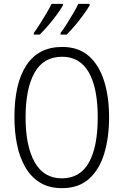

<svg xmlns="http://www.w3.org/2000/svg" viewBox="-20 -968 642 998"><path d="M547 -358Q547 -255 522.5 -172Q498 -89 444 -39.5Q390 10 302 10Q235 10 188 -19Q141 -48 111.5 -99Q82 -150 68.5 -216.5Q55 -283 55 -359Q55 -536 118 -630Q181 -724 303 -724Q388 -724 441.5 -677Q495 -630 521 -547.5Q547 -465 547 -358ZM113 -358Q113 -208 160.5 -124.5Q208 -41 301 -41Q396 -41 442 -123Q488 -205 488 -358Q488 -511 441.5 -592Q395 -673 303 -673Q206 -673 159.5 -590Q113 -507 113 -358ZM446 -940Q435 -921 414.5 -892.5Q394 -864 370 -835.5Q346 -807 326 -788H295V-797Q311 -818 329 -846.5Q347 -875 363 -902.5Q379 -930 387 -948H446ZM307 -940Q296 -920 275.5 -892Q255 -864 231 -836Q207 -808 186 -788H156V-797Q172 -819 190 -847.5Q208 -876 223.5 -902.5Q239 -929 248 -948H307Z"/></svg>

Font: Noto Sans Condensed Light
Style: Regular
Weight: 300
Width: 3
Designer: Monotype Design Team
Foundry: Monotype Imaging Inc.
Version: Version 2.013; ttfautohint (v1.8.4.7-5d5b)